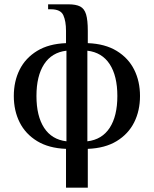

<svg xmlns="http://www.w3.org/2000/svg" viewBox="-20 -680 713 890"><path d="M286 190V10Q206 7 152 -26Q98 -59 71 -113Q44 -167 44 -235Q44 -303 71 -357Q98 -411 152 -444Q206 -477 286 -480V-537Q286 -582 273.5 -609.5Q261 -637 216 -637H203V-660H297Q332 -660 351.5 -650Q371 -640 379 -613.5Q387 -587 387 -537V-480Q467 -477 521 -444Q575 -411 602 -357Q629 -303 629 -235Q629 -167 602 -113Q575 -59 521 -26Q467 7 387 10V190ZM288 -25V-445Q220 -437 184.5 -382.5Q149 -328 149 -235Q149 -142 184.5 -87.5Q220 -33 288 -25ZM385 -25Q453 -33 488.5 -87.5Q524 -142 524 -235Q524 -328 488.5 -382.5Q453 -437 385 -445Z"/></svg>

Font: El Messiri Medium
Style: Regular
Weight: 500
Designer: Mohamed Gaber
Foundry: Kief Type Foundry
Version: Version 2.020; ttfautohint (v1.8.3)